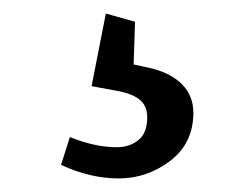

<svg xmlns="http://www.w3.org/2000/svg" viewBox="-20 -33 362 283"><path d="M265 133Q265 178 231 204Q197 230 155 230Q113 230 70 210L83 169Q120 184 152 184Q171 184 184 173.5Q197 163 197 140Q197 123 186 114Q175 105 153 101L115 94L136 -13L179 -1L177 62L200 67Q231 74 248 91Q265 108 265 133Z"/></svg>

Font: Enriqueta
Style: Regular
Weight: 400
Designer: Viviana Monsalve, Gustavo Ibarra
Foundry: 72Puntos
Version: Version 2.000